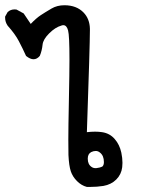

<svg xmlns="http://www.w3.org/2000/svg" viewBox="-33 -553 553 743"><path d="M231.9 46.9Q231.4 33.7 231.4 -12.5Q231.4 -58.6 233.6 -165.5Q235.8 -272.5 235.8 -322.8Q235.8 -416 230.5 -435.1Q225.1 -455.6 211.9 -455.6Q209 -455.6 204.6 -454.1Q180.7 -447.3 157.2 -423.8Q133.8 -400.4 131.8 -380.4Q129.4 -356.9 121.1 -336.9Q110.4 -323.7 96.7 -323.7Q84 -323.7 67.9 -336.4Q54.7 -365.7 40 -393.6Q25.9 -420.9 -3.4 -453.6Q-13.2 -467.8 -13.2 -484.4Q-13.2 -485.8 -13.2 -488.8L-3.4 -506.3Q7.8 -516.6 23.4 -516.6Q26.9 -516.6 30.8 -516.1L58.6 -501L85.9 -460.4Q107.4 -482.9 124.5 -494.1Q141.6 -505.4 166.5 -520Q188 -532.7 216.3 -532.7Q263.2 -532.7 290.5 -504.4Q314 -480 314.9 -441.9Q314.9 -439.5 314.9 -435.1Q314.9 -379.9 303.2 -41.5Q320.3 -43.5 335 -43.5Q349.6 -43.5 362.3 -41.5Q391.6 -37.1 410.6 -15.4Q429.7 6.3 436.5 37.6Q440.9 58.6 440.9 77.1Q440.9 85.9 439.9 94.2Q436.5 122.1 417 141.6Q397.5 161.1 367.2 166.5Q342.3 170.4 315.4 170.4Q304.7 170.4 303.2 170.4Q282.2 165 265.1 147.9Q248 130.9 241 109.9Q233.9 88.9 231.9 46.9ZM369.1 74.2Q369.1 49.3 354 37.6Q346.7 31.2 337.4 31.2Q328.6 31.2 319.8 35.6Q306.6 42.5 306.6 61Q306.6 83.5 321.8 93.3Q328.1 97.7 336.4 97.7Q337.9 97.7 339.4 97.7Q353.5 96.2 363.3 91.3Q369.1 85.9 369.1 74.2Z"/></svg>

Font: Bakudai
Style: Medium
Weight: 500
Version: Version 1.48